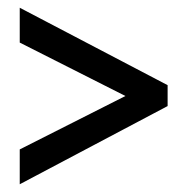

<svg xmlns="http://www.w3.org/2000/svg" viewBox="-20 -604 483 496"><path d="M31 -218 304 -356 31 -494V-584L413 -384V-330L31 -128Z"/></svg>

Font: Noto Sans Ethiopic ExtraCondensed Medium
Style: Regular
Weight: 500
Width: 2
Designer: Monotype Design Team
Foundry: Monotype Imaging Inc.
Version: Version 2.102; ttfautohint (v1.8.4.7-5d5b)